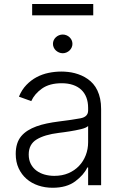

<svg xmlns="http://www.w3.org/2000/svg" viewBox="-20 -901 596 934"><path d="M83.1 -238.3Q96.6 -254.3 115.2 -266Q133.9 -277.7 157.1 -286.2Q180.4 -294.7 207.7 -300.4Q235.1 -306.1 266 -310Q300.4 -314.3 326.9 -318.2Q353.3 -322.1 371.8 -325.6Q408.7 -332.7 408.7 -363.3V-376.1Q408.7 -404.5 400.2 -426.7Q391.7 -448.9 375.4 -464.3Q359 -479.8 335 -487.9Q311.1 -496.1 280.2 -496.1Q220.9 -496.1 184.3 -470.2Q147.7 -444.2 132.1 -409.1L72.1 -430.8Q85.9 -464.5 108.3 -487.7Q130.7 -511 158 -525.6Q185.4 -540.1 216.3 -546.5Q247.2 -552.9 278.4 -552.9Q294 -552.9 310.5 -551.1Q327.1 -549.4 343.6 -545.1Q360.1 -540.8 376.1 -533.9Q392 -527 406.6 -516.7Q421.2 -506.7 433.2 -492.9Q445.3 -479 453.8 -460.9Q462.4 -442.8 467.2 -420.3Q471.9 -397.7 471.9 -370.4V0H408.7V-86.3H404.8Q387.8 -50.1 345.9 -18.8Q304 12.4 235.8 12.4Q198.9 12.4 166.2 1.4Q133.5 -9.6 109.2 -30.7Q84.9 -51.8 70.7 -82.4Q56.5 -112.9 56.5 -152.3Q56.5 -206.3 83.1 -238.3ZM244.3 -45.5Q282.3 -45.5 312.7 -58.4Q343 -71.4 364.3 -93.8Q385.7 -116.1 397.2 -146Q408.7 -175.8 408.7 -209.2V-288Q399.9 -279.1 373.9 -272.7Q361.2 -269.5 346.9 -266.9Q332.7 -264.2 318.4 -261.9Q304 -259.6 290.7 -257.8Q277.3 -256 266 -254.6Q196.7 -246.1 158.4 -222.7Q119.7 -199.2 119.7 -149.5Q119.7 -122.9 130 -103.2Q140.3 -83.5 157.7 -70.7Q175.1 -57.9 197.4 -51.7Q219.8 -45.5 244.3 -45.5ZM433.6 -881.4V-826.3H136.4V-881.4ZM285.2 -733Q294.7 -733 303.4 -729.4Q312.1 -725.9 318.5 -719.6Q324.9 -713.4 328.7 -705.3Q332.4 -697.1 332.4 -687.5Q332.4 -678.6 328.7 -670.3Q324.9 -661.9 318.5 -655.7Q312.1 -649.5 303.4 -645.8Q294.7 -642 285.2 -642Q275.6 -642 266.9 -645.8Q258.2 -649.5 251.6 -655.7Q245 -661.9 241.3 -670.3Q237.6 -678.6 237.6 -687.5Q237.6 -697.1 241.3 -705.3Q245 -713.4 251.6 -719.6Q258.2 -725.9 266.9 -729.4Q275.6 -733 285.2 -733Z"/></svg>

Font: Inter P Light
Style: Regular
Weight: 300
Designer: Rasmus Andersson
Foundry: rsms
Version: Version 3.018;git-588b23468